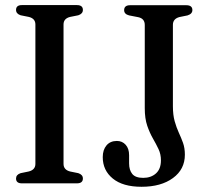

<svg xmlns="http://www.w3.org/2000/svg" viewBox="-20 -720 818 754"><path d="M229.5 -76.5Q229.5 -53 255.5 -46.5L287.5 -40Q305.5 -34 305.5 -19Q305.5 0 282 0H66Q43 0 43 -19Q43 -34 61 -40L92.5 -46.5Q119 -53 119 -76.5V-624Q119 -647 93.5 -653.5L61 -660Q43 -666 43 -681Q43 -700 66 -700H282Q305.5 -700 305.5 -681Q305.5 -666 287.5 -660L255 -653.5Q229.5 -647 229.5 -624ZM706 -112.5Q706 -55 659.2 -20.8Q612.5 13.5 536 13.5Q462.5 13.5 423 -18.8Q383.5 -51 383.5 -103Q383.5 -131.5 398.2 -149Q413 -166.5 439 -166.5Q460 -166.5 473.5 -151.5Q487 -136.5 487 -110.5V-78.5Q487 -52 499.5 -36.8Q512 -21.5 542.5 -21.5Q573 -21.5 592.5 -39Q612 -56.5 612 -90.5Q612 -114.5 602.5 -134.5Q593 -154.5 580.5 -176.2Q568 -198 558.2 -226.2Q548.5 -254.5 548.5 -295V-622Q548.5 -647 523 -652.5L487 -659.5Q467.5 -664.5 467.5 -680Q467.5 -699.5 491 -699.5H711.5Q735.5 -699.5 735.5 -680.5Q735.5 -665.5 716.5 -659.5L684.5 -653Q659 -646 659 -622.5V-303Q659 -268.5 666 -243.8Q673 -219 682.2 -199Q691.5 -179 698.8 -158.8Q706 -138.5 706 -112.5Z"/></svg>

Font: Fraunces 72pt S050
Style: Regular
Weight: 400
Version: Version 1.000; ttfautohint (v1.8.3)